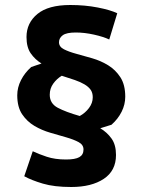

<svg xmlns="http://www.w3.org/2000/svg" viewBox="-20 -734 570 768"><path d="M49 -353Q49 -384 64 -413.5Q79 -443 105 -466L146 -480Q120 -496 103 -520.5Q86 -545 86 -586Q86 -642 129.5 -678Q173 -714 261 -714Q320 -714 371 -704Q422 -694 449 -681L417 -576Q394 -587 356 -595.5Q318 -604 283 -604Q246 -604 231 -593Q216 -582 216 -565Q216 -547 235.5 -537Q255 -527 284.5 -519Q314 -511 348.5 -501Q383 -491 412.5 -473Q442 -455 461.5 -425Q481 -395 481 -347Q481 -316 466.5 -287Q452 -258 426 -235L381 -221Q408 -205 426 -180Q444 -155 444 -114Q444 -51 395 -18.5Q346 14 265 14Q197 14 151.5 0.5Q106 -13 77 -29L111 -129Q134 -118 167 -107Q200 -96 244 -96Q281 -96 297.5 -105.5Q314 -115 314 -136Q314 -155 294.5 -165.5Q275 -176 245.5 -184.5Q216 -193 181.5 -203Q147 -213 117.5 -230.5Q88 -248 68.5 -277Q49 -306 49 -353ZM351 -345Q351 -363 342.5 -375Q334 -387 318 -396.5Q302 -406 279 -414Q256 -422 227 -431Q207 -419 193 -399.5Q179 -380 179 -355Q179 -320 211 -303Q243 -286 299 -270Q321 -282 336 -302Q351 -322 351 -345Z"/></svg>

Font: PT Sans
Style: Bold
Weight: 700
Version: Version 2.003W OFL; ttfautohint (v1.6)